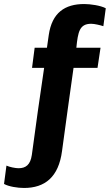

<svg xmlns="http://www.w3.org/2000/svg" viewBox="-128 -748 545 953"><path d="M385 -618 397 -707C371 -721 320 -728 290 -728C194 -728 130 -685 114 -574L105 -511H44L31 -411H91C70 -270 49 -121 30 21C23 70 0 87 -36 87C-52 87 -81 81 -96 74L-108 165C-85 178 -41 185 -9 185C94 185 163 132 180 1C198 -133 218 -276 237 -411H356L371 -511H251C259 -591 267 -630 325 -630C341 -630 370 -623 385 -618Z"/></svg>

Font: Chivo
Style: Bold Italic
Weight: 700
Italic angle: -8°
Designer: Hector Gatti
Foundry: Omnibus-Type
Version: Version 1.003;PS 001.003;hotconv 1.0.70;makeotf.lib2.5.58329